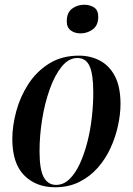

<svg xmlns="http://www.w3.org/2000/svg" viewBox="-20 -781 561 811"><path d="M213 10Q132 10 82 -40.5Q32 -91 32 -194Q32 -249 48.5 -310.5Q65 -372 99.5 -425.5Q134 -479 187.5 -512.5Q241 -546 314 -546Q362 -546 402 -525Q442 -504 465.5 -459Q489 -414 489 -342Q489 -299 478.5 -250.5Q468 -202 447 -156Q426 -110 393 -72.5Q360 -35 315 -12.5Q270 10 213 10ZM217 0Q248 0 273 -24Q298 -48 317 -89Q336 -130 349 -181Q362 -232 368 -286Q374 -340 374 -390Q374 -467 358.5 -501.5Q343 -536 307 -536Q270 -536 240.5 -499.5Q211 -463 190 -404Q169 -345 158 -276.5Q147 -208 147 -143Q147 -64 165 -32Q183 0 217 0ZM320 -640Q296 -640 279 -652.5Q262 -665 262 -691Q262 -728 284.5 -744.5Q307 -761 336 -761Q360 -761 377.5 -749.5Q395 -738 395 -710Q395 -674 372 -657Q349 -640 320 -640Z"/></svg>

Font: Noto Serif Display Condensed SemiBold
Style: Italic
Weight: 600
Width: 3
Italic angle: -12°
Designer: Monotype Design Team
Foundry: Monotype Imaging Inc.
Version: Version 2.009